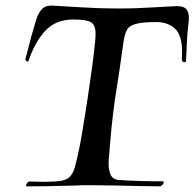

<svg xmlns="http://www.w3.org/2000/svg" viewBox="-20 -659 688 679"><path d="M75 0Q72 0 72 -3Q72 -7 76.5 -12.5Q81 -18 85 -17Q100 -17 113 -16.5Q126 -16 136 -16Q174 -16 195.5 -19.5Q217 -23 228 -35Q239 -47 245.5 -70.5Q252 -94 260 -133Q265 -156 270 -187Q275 -218 280.5 -251Q286 -284 290 -312Q298 -365 305 -416.5Q312 -468 316 -508Q317 -517 317.5 -524.5Q318 -532 318 -539Q318 -571 301.5 -580.5Q285 -590 239 -590Q178 -590 141 -551Q104 -512 81 -444Q80 -441 78 -441Q75 -441 72 -444.5Q69 -448 70 -452Q74 -464 79 -485Q84 -506 91 -531Q100 -561 107 -586Q114 -611 127.5 -626Q141 -641 168 -639Q208 -637 269.5 -633Q331 -629 395 -629Q433 -629 462.5 -630Q492 -631 523.5 -633Q555 -635 597 -637Q625 -639 636.5 -629Q648 -619 648 -595Q648 -590 647.5 -584.5Q647 -579 646 -572Q642 -536 641 -511Q640 -486 638 -445Q638 -439 632 -439Q623 -439 623 -452Q623 -457 623.5 -463.5Q624 -470 624 -475Q624 -535 598.5 -558Q573 -581 533 -581Q484 -581 460.5 -574.5Q437 -568 429 -553.5Q421 -539 417 -512Q417 -512 412.5 -480.5Q408 -449 401 -401Q394 -353 386 -304Q379 -253 374.5 -208.5Q370 -164 368 -137Q366 -110 366 -110Q365 -103 364.5 -95Q364 -87 364 -79Q364 -60 370.5 -43Q377 -26 396 -23Q404 -22 424.5 -21Q445 -20 470.5 -19Q496 -18 518.5 -18Q541 -18 553 -18H554Q559 -18 559 -14Q559 -10 554 -5Q549 0 544 0Q517 0 475 -1Q433 -2 387.5 -3Q342 -4 303 -4Q289 -4 276.5 -4Q264 -4 254 -3Q239 -3 209.5 -2Q180 -1 144.5 -0.5Q109 0 76 0Z"/></svg>

Font: Tapestry
Style: Regular
Weight: 400
Designer: Robert E. Leuschke
Foundry: Robert E. Leuschke
Version: Version 1.010; ttfautohint (v1.8.4.7-5d5b)